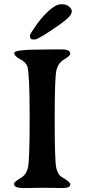

<svg xmlns="http://www.w3.org/2000/svg" viewBox="-20 -912 415 929"><path d="M125 -736.8V-741.7Q125 -747.1 154.5 -789.3Q184.1 -831.5 217.8 -861.6Q251.5 -891.6 276.4 -891.6Q301.3 -891.6 314.2 -880.1Q327.1 -868.7 327.1 -859.9V-855Q327.1 -834 270 -793.9Q166 -721.2 149.9 -721.2H139.6Q125 -721.2 125 -736.8ZM319.8 -652.3Q319.8 -641.6 290.5 -624.5Q261.2 -607.4 252.9 -572Q244.6 -536.6 244.6 -335.7Q244.6 -134.8 252 -100.6Q259.3 -66.4 280.8 -54.2Q320.3 -31.7 320.3 -20Q320.3 -2.4 285.6 -2.4H252.9L242.2 -2.9H220.2L198.7 -3.4H176.8L122.6 -2.4H90.3Q47.9 -2.4 47.9 -22.5Q47.9 -31.7 83 -52.7Q107.4 -67.4 115.5 -101.8Q123.5 -136.2 123.5 -343.3Q123.5 -550.3 112.8 -588.9Q106.4 -610.8 77.6 -625.5Q48.8 -640.1 48.8 -656.2Q48.8 -672.4 191.9 -672.4L245.6 -672.9H278.3Q319.8 -672.9 319.8 -652.3Z"/></svg>

Font: Averia Serif Libre
Style: Regular
Weight: 400
Version: Version 1.002